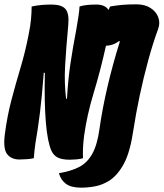

<svg xmlns="http://www.w3.org/2000/svg" viewBox="-55 -730 755 886"><path d="M101 0Q89 3 70 4.5Q51 6 35 6Q-2 6 -21.5 -18Q-41 -42 -33 -108Q-22 -194 -2 -269.5Q18 -345 40 -418.5Q62 -492 77 -570Q85 -608 88 -640Q91 -672 91 -700Q114 -705 136 -707Q158 -709 183 -709Q229 -709 247 -688.5Q265 -668 260 -614Q250 -507 245.5 -427.5Q241 -348 250 -274H254Q259 -363 270.5 -439.5Q282 -516 297 -593Q302 -622 306.5 -651Q311 -680 312 -700Q327 -705 347 -707Q367 -709 389 -709Q430 -709 446 -684Q448 -689 449.5 -692.5Q451 -696 453 -700Q481 -705 508.5 -707.5Q536 -710 575 -710Q613 -710 639 -693.5Q665 -677 675 -651Q685 -625 675 -597Q651 -532 629 -451.5Q607 -371 589.5 -288Q572 -205 561 -133Q546 -30 518 23Q490 76 452 102Q419 123 385.5 129.5Q352 136 319 136Q273 136 249 118Q225 100 217 69Q273 60 310.5 40.5Q348 21 371 -20.5Q394 -62 404 -135Q417 -227 441 -330Q465 -433 498 -538L495 -541Q479 -529 463.5 -524Q448 -519 434 -519Q409 -406 377.5 -302Q346 -198 333 -103Q329 -71 328 -46Q327 -21 328 0Q316 4 297.5 5.5Q279 7 268 7Q231 7 211.5 -3Q192 -13 182 -35Q164 -76 156.5 -166.5Q149 -257 152 -394H147Q139 -288 129.5 -211Q120 -134 108 -66Q106 -50 104 -33Q102 -16 101 0Z"/></svg>

Font: Recursive Mn Csl St Blk
Style: Italic
Weight: 900
Italic angle: -15°
Monospace: yes
Version: Version 1.079;hotconv 1.0.112;makeotfexe 2.5.65598; ttfautoh